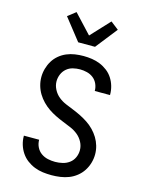

<svg xmlns="http://www.w3.org/2000/svg" viewBox="-143 -1075 887 1168"><g transform="rotate(15 300.0 -491.0)"><path d="M299 8Q271 8 244 4.5Q217 1 191.5 -9Q166 -19 144 -35.5Q122 -52 106.5 -75Q91 -98 83 -124.5Q75 -151 75 -178V-181H171V-180Q171 -156 181.5 -134.5Q192 -113 211 -99.5Q230 -86 253 -81Q276 -76 299 -76Q322 -76 345.5 -81.5Q369 -87 388 -101Q407 -115 417 -137Q427 -159 427 -183Q427 -210 414 -234.5Q401 -259 380 -276Q359 -293 334 -303.5Q309 -314 284 -324Q259 -334 234.5 -346Q210 -358 188 -373Q166 -388 147 -407.5Q128 -427 114 -450Q100 -473 92.5 -499.5Q85 -526 85 -553Q85 -580 92.5 -606.5Q100 -633 114 -656Q128 -679 149 -696.5Q170 -714 195 -724.5Q220 -735 247 -739Q274 -743 301 -743Q328 -743 354.5 -739Q381 -735 405.5 -725Q430 -715 451.5 -698.5Q473 -682 487.5 -659.5Q502 -637 509.5 -611Q517 -585 517 -559V-555H421V-557Q421 -579 411.5 -600Q402 -621 384.5 -634.5Q367 -648 345 -653.5Q323 -659 301 -659Q279 -659 256.5 -653.5Q234 -648 216.5 -633Q199 -618 190 -596.5Q181 -575 181 -552Q181 -526 194 -501Q207 -476 228 -459Q249 -442 274 -431.5Q299 -421 324 -411Q349 -401 373 -389Q397 -377 419.5 -362Q442 -347 461 -327.5Q480 -308 494 -285Q508 -262 515.5 -236Q523 -210 523 -183Q523 -155 515 -128Q507 -101 492 -78Q477 -55 455 -37.5Q433 -20 407.5 -10Q382 0 354 4Q326 8 299 8ZM247 -815 140 -951 190 -990 300 -872 410 -990 460 -951 353 -815Z"/></g></svg>

Font: Iosevka Aile Medium
Style: Regular
Weight: 500
Designer: Belleve Invis
Foundry: Belleve Invis
Version: Version 27.3.5; ttfautohint (v1.8.4)